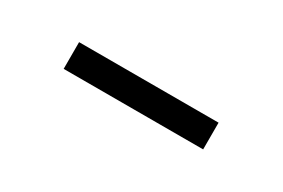

<svg xmlns="http://www.w3.org/2000/svg" viewBox="-4 -755 595 404"><g transform="rotate(30 293.0 -553.5)"><path d="M462.4 -585.9V-521H123.5V-585.9Z"/></g></svg>

Font: Cascadia Code NF Light
Style: Regular
Weight: 300
Monospace: yes
Designer: Aaron Bell
Foundry: Saja Typeworks
Version: Version 2404.023; ttfautohint (v1.8.4)